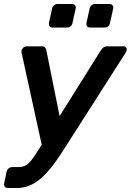

<svg xmlns="http://www.w3.org/2000/svg" viewBox="-41 -752 655 962"><path d="M-1 190Q-12 190 -17 183.5Q-22 177 -20 166L-8 109Q-6 98 2.5 91.5Q11 85 21 85H52Q72 85 87 77Q102 69 116.5 50.5Q131 32 151 0L465 -501Q471 -510 478 -515Q485 -520 497 -520H577Q586 -520 590.5 -514.5Q595 -509 594 -501Q593 -495 586 -484L296 -30Q269 13 241.5 52.5Q214 92 183.5 123.5Q153 155 118.5 172.5Q84 190 43 190ZM171 -13 68 -484Q65 -498 69 -504Q72 -511 78.5 -515.5Q85 -520 93 -520H168Q180 -520 185 -514Q190 -508 191 -501L268 -119ZM410 -614Q400 -614 395.5 -620Q391 -626 392 -636L408 -709Q410 -719 417.5 -725.5Q425 -732 435 -732H508Q518 -732 523 -725.5Q528 -719 526 -709L510 -636Q508 -626 500.5 -620Q493 -614 483 -614ZM222 -614Q212 -614 207.5 -620Q203 -626 204 -636L220 -709Q222 -719 229.5 -725.5Q237 -732 247 -732H320Q330 -732 335 -725.5Q340 -719 338 -709L322 -636Q320 -626 312.5 -620Q305 -614 295 -614Z"/></svg>

Font: Rubik Light Medium
Style: Italic
Weight: 500
Italic angle: -12°
Version: Version 2.104